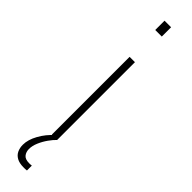

<svg xmlns="http://www.w3.org/2000/svg" viewBox="-327 -716 890 890"><g transform="rotate(45 117.5 -271.5)"><path d="M96 -682V-743H139V-682ZM100 0V-510H135V0ZM114 200Q87 200 70 190.5Q53 181 45.5 164.5Q38 148 38 128Q38 95 59 57Q80 19 113 -10L135 0Q122 12 107 33Q92 54 82 77.5Q72 101 72 122Q72 141 82.5 154.5Q93 168 119 168Q122 168 125.5 168Q129 168 136 167V199Q129 200 125 200Q121 200 114 200Z"/></g></svg>

Font: Saira Thin
Style: Regular
Weight: 100
Designer: Hector Gatti with collaboration of the Omnibus-Type team
Foundry: Omnibus-Type
Version: Version 1.101